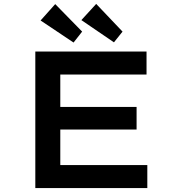

<svg xmlns="http://www.w3.org/2000/svg" viewBox="-20 -964 912 984"><path d="M161 0V-700H731V-582H289V-118H735V0ZM229 -300V-416H680V-300ZM564 -747 397 -861 473 -944 608 -802ZM357 -746 188 -859 263 -943 401 -802Z"/></svg>

Font: Lexend Tera Medium
Style: Regular
Weight: 500
Designer: Bonnie Shaver-Troup, Thomas Jockin
Foundry: Lexend
Version: Version 1.007